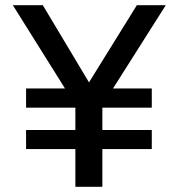

<svg xmlns="http://www.w3.org/2000/svg" viewBox="-20 -720 688 740"><path d="M270.5 0V-145.5H80.5V-219H270.5V-305H80.5V-379H230.5L29.5 -700H145L323 -402.5L507.5 -700H619L415.5 -379H565V-305H374.5V-219H565V-145.5H374.5V0Z"/></svg>

Font: Geologica Thin Cursive
Style: Regular
Weight: 400
Version: Version 1.010;gftools[0.9.28]